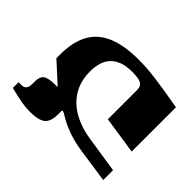

<svg xmlns="http://www.w3.org/2000/svg" viewBox="-164 -805 963 963"><g transform="rotate(-45 317.5 -323.5)"><path d="M45 0 71 -178Q80 -237 95 -279Q110 -321 124.5 -346Q139 -371 143 -378Q145 -382 146 -384.5Q147 -387 147 -388Q147 -393 136 -393H116Q67 -393 47 -417Q27 -441 27 -502Q27 -533 32.5 -563.5Q38 -594 51 -647H92V-625Q92 -609 102.5 -600.5Q113 -592 136 -592H153Q187 -592 200 -573.5Q213 -555 213 -505V-494L215 -493L311 -598H337Q425 -598 483 -567Q541 -536 569.5 -470Q598 -404 598 -299Q598 -272 596 -242.5Q594 -213 589.5 -178Q585 -143 578 -99.5Q571 -56 561 0H247L277 -199H485Q497 -199 505.5 -202.5Q514 -206 519 -213Q527 -224 529.5 -242.5Q532 -261 532 -280Q532 -324 520.5 -353Q509 -382 489 -399.5Q469 -417 442 -424.5Q415 -432 383 -432Q331 -432 290.5 -414.5Q250 -397 220 -365Q190 -333 171 -288.5Q152 -244 144 -190L115 0Z"/></g></svg>

Font: Noto Serif Hebrew Black
Style: Regular
Weight: 900
Version: Version 2.003